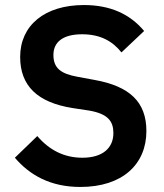

<svg xmlns="http://www.w3.org/2000/svg" viewBox="-20 -730 651 762"><path d="M299 12C466 12 561 -78 561 -210C561 -325 495 -388 354 -413L289 -425C222 -437 192 -459 192 -512C192 -564 231 -594 306 -594C380 -594 428 -565 462 -522L552 -607C496 -674 418 -710 313 -710C157 -710 60 -629 60 -504C60 -390 128 -323 269 -301L335 -291C408 -278 430 -249 430 -202C430 -143 388 -104 307 -104C235 -104 176 -134 128 -190L39 -104C98 -35 180 12 299 12Z"/></svg>

Font: IBM Plex Devanagari Medium
Style: Regular
Weight: 600
Designer: Mike Abbink, Paul van der Laan, Pieter van Rosmalen, Erin McLaughlin
Foundry: Bold Monday
Version: Version 1.0